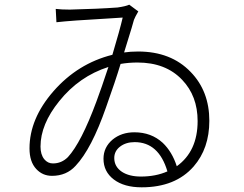

<svg xmlns="http://www.w3.org/2000/svg" viewBox="-20 -771 1040 820"><path d="M501 -37Q532 -17 582 -17Q645 -17 695 -39Q658 -164 555 -164Q518 -164 493 -145Q468 -126 468 -96Q468 -59 501 -37ZM169 -91Q184 -73 206 -73Q243 -73 270 -100Q327 -162 392 -338Q412 -391 443 -485Q318 -445 233 -339Q153 -240 153 -145Q153 -111 169 -91ZM106 -137Q106 -264 208 -381Q312 -500 460 -537Q492 -644 504 -696Q488 -695 442 -692Q281 -683 221 -676L218 -733Q242 -730 278 -730Q399 -733 482 -739Q517 -744 532 -751L571 -722L570 -721Q557 -699 552 -686Q549 -676 542 -651Q522 -586 510 -547Q537 -551 570 -551Q710 -551 794 -464Q874 -382 874 -255Q874 -137 807 -60Q729 29 585 29Q510 29 466 -4.5Q422 -38 422 -93Q422 -142 461 -175Q499 -206 554 -206Q626 -206 675 -161Q715 -123 735 -61Q824 -125 824 -254Q824 -361 758 -430Q688 -504 567 -504Q530 -504 495 -498Q473 -425 433 -313Q371 -135 303 -63Q264 -20 202 -20Q162 -20 135 -49Q106 -80 106 -137Z"/></svg>

Font: Source Han Sans Light
Style: Regular
Weight: 300
Designer: Ryoko NISHIZUKA Ë•øÂ°öÊ∂ºÂ≠ê (kana & ideographs); Paul D. Hunt (Latin, Greek & Cyrillic); Wenlong ZHANG Âº†ÊñáÈæô (bopom
Foundry: Adobe Systems Incorporated
Version: Version 1.004;PS 1.004;hotconv 1.0.82;makeotf.lib2.5.63406; 